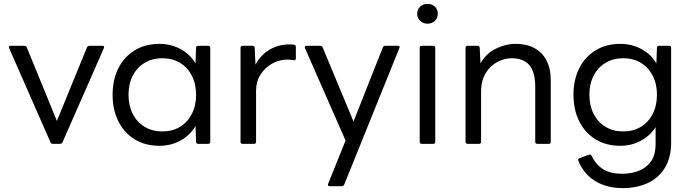

<svg xmlns="http://www.w3.org/2000/svg" viewBox="-20 -741 3555 989"><path d="M252 0Q243 0 240 -8L27 -493Q21 -505 35 -505H105Q114 -505 118 -497L273 -118L428 -497Q432 -505 441 -505H507Q520 -505 515 -493L302 -8Q297 0 289 0Z M801 10Q728 10 673.5 -23.5Q619 -57 589.5 -116.5Q560 -176 560 -253Q560 -330 589.5 -389Q619 -448 673.5 -481.5Q728 -515 801 -515Q861 -515 910.5 -488Q960 -461 987 -414L990 -495Q990 -505 1001 -505H1053Q1063 -505 1063 -495V-11Q1063 0 1053 0H1001Q990 0 990 -11L987 -92Q960 -45 910.5 -17.5Q861 10 801 10ZM816 -64Q868 -64 907 -87.5Q946 -111 968 -154Q990 -197 990 -253Q990 -309 968 -351.5Q946 -394 907 -417.5Q868 -441 816 -441Q765 -441 725.5 -417.5Q686 -394 664 -351.5Q642 -309 642 -253Q642 -197 664 -154Q686 -111 725.5 -87.5Q765 -64 816 -64Z M1230 0Q1219 0 1219 -11V-495Q1219 -505 1230 -505H1281Q1292 -505 1292 -495L1296 -408Q1323 -458 1368.5 -485Q1414 -512 1468 -512Q1477 -512 1483.5 -512Q1490 -512 1495 -510Q1504 -509 1504 -499V-441Q1504 -429 1493 -431Q1486 -432 1478 -433Q1470 -434 1459 -434Q1418 -434 1381 -413Q1344 -392 1321.5 -356Q1299 -320 1299 -274V-11Q1299 0 1289 0Z M1678 218Q1667 218 1670 206L1760 -17L1551 -493Q1547 -505 1559 -505H1629Q1638 -505 1642 -497L1801 -115L1952 -497Q1956 -505 1964 -505H2029Q2042 -505 2037 -493L1753 210Q1749 218 1740 218Z M2182 -619Q2160 -619 2144.5 -633.5Q2129 -648 2129 -670Q2129 -693 2144.5 -707Q2160 -721 2182 -721Q2205 -721 2220 -707Q2235 -693 2235 -670Q2235 -648 2220 -633.5Q2205 -619 2182 -619ZM2153 0Q2142 0 2142 -11V-495Q2142 -505 2153 -505H2212Q2222 -505 2222 -495V-11Q2222 0 2212 0Z M2389 0Q2378 0 2378 -11V-495Q2378 -505 2389 -505H2440Q2451 -505 2451 -495L2455 -414Q2483 -465 2533.5 -490Q2584 -515 2636 -515Q2722 -515 2769.5 -465.5Q2817 -416 2817 -328V-11Q2817 0 2807 0H2748Q2737 0 2737 -11V-295Q2737 -368 2707.5 -404.5Q2678 -441 2615 -441Q2579 -441 2543 -422.5Q2507 -404 2482.5 -365.5Q2458 -327 2458 -267V-11Q2458 0 2448 0Z M3188 228Q3106 228 3046.5 192Q2987 156 2959 87Q2955 77 2965 74L3013 56Q3021 52 3027 61Q3047 104 3084.5 129Q3122 154 3186 154Q3230 154 3269 139.5Q3308 125 3332.5 91.5Q3357 58 3357 0V-86Q3329 -42 3281 -16Q3233 10 3175 10Q3102 10 3047.5 -23.5Q2993 -57 2963.5 -116.5Q2934 -176 2934 -253Q2934 -330 2963.5 -389Q2993 -448 3047.5 -481.5Q3102 -515 3175 -515Q3235 -515 3284.5 -488Q3334 -461 3361 -414L3364 -495Q3364 -505 3375 -505H3427Q3437 -505 3437 -495V-8Q3437 73 3403.5 125.5Q3370 178 3314 203Q3258 228 3188 228ZM3190 -64Q3242 -64 3281 -87.5Q3320 -111 3342 -154Q3364 -197 3364 -253Q3364 -309 3342 -351.5Q3320 -394 3281 -417.5Q3242 -441 3190 -441Q3139 -441 3099.5 -417.5Q3060 -394 3038 -351.5Q3016 -309 3016 -253Q3016 -197 3038 -154Q3060 -111 3099.5 -87.5Q3139 -64 3190 -64Z"/></svg>

Font: LINE Seed Sans App
Style: Regular
Weight: 400
Designer: LINE VX Design & Dalton Maag Ltd & Sandoll Inc
Foundry: Dalton Maag Ltd
Version: Version 1.003